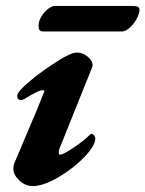

<svg xmlns="http://www.w3.org/2000/svg" viewBox="-20 -613 490 647"><path d="M25 -44Q25 -56 30 -67L104 -242L129 -304Q131 -309 125 -309Q116 -309 103 -302.5Q90 -296 80.5 -290.5Q71 -285 65 -281Q57 -276 50 -276Q38 -276 38 -290Q38 -303 74 -334Q110 -365 156 -395.5Q202 -426 226 -434Q234 -436 239 -436Q258 -436 275 -422.5Q292 -409 292 -393L290 -385L180 -111Q178 -107 178 -99Q178 -92 183 -92Q193 -92 228 -115.5Q263 -139 283 -159Q286 -162 287 -162Q293 -162 297 -157Q301 -152 301 -146Q301 -122 264 -83.5Q227 -45 176.5 -15.5Q126 14 90 14Q65 14 45 -5Q25 -24 25 -44ZM110 -526Q110 -542 119.5 -557.5Q129 -573 142 -583Q155 -593 165 -593H426Q439 -593 444.5 -590Q450 -587 450 -579Q450 -567 440.5 -549.5Q431 -532 417 -519.5Q403 -507 391 -507H126Q117 -507 113.5 -511.5Q110 -516 110 -526Z"/></svg>

Font: EB Garamond ExtraBold
Style: Italic
Weight: 800
Italic angle: -17.2°
Designer: Georg Duffner and Octavio Pardo
Foundry: Georg Duffner
Version: Version 1.000